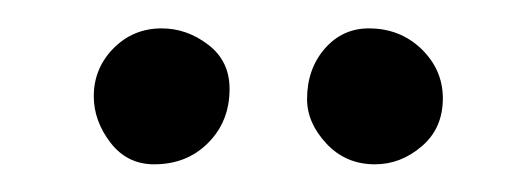

<svg xmlns="http://www.w3.org/2000/svg" viewBox="-20 -662 381 138"><path d="M298.3 -591.3Q298.3 -569.8 283.2 -556.9Q268.1 -543.9 249.5 -543.9Q228.5 -543.9 214.6 -558.8Q200.7 -573.7 200.7 -590.8Q200.7 -612.3 213.4 -627Q226.1 -641.6 245.1 -641.6Q267.6 -641.6 283 -626.7Q298.3 -611.8 298.3 -591.3ZM145 -598.1Q145 -574.7 129.6 -559.3Q114.3 -543.9 90.8 -543.9Q71.3 -543.9 59.3 -559.6Q47.4 -575.2 47.4 -592.8Q47.4 -612.8 61.5 -627.2Q75.7 -641.6 96.2 -641.6Q114.3 -641.6 129.6 -629.9Q145 -618.2 145 -598.1Z"/></svg>

Font: Mikhak-FD Medium
Style: Regular
Weight: 500
Designer: Amin Abedi
Version: Version 3.2